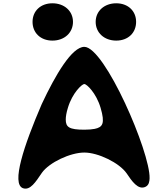

<svg xmlns="http://www.w3.org/2000/svg" viewBox="-20 -1132 982 1168"><path d="M493 -204C577 -204 705 -142 750 -78C781 -32 820 27 866 4C887 -7 889 -29 890 -47C895 -205 617 -847 493 -847C417 -847 317 -676 234 -499C126 -248 47 -13 120 13C164 28 197 -25 235 -81C280 -144 408 -204 493 -204ZM493 -621C507 -621 565 -567 592 -476C620 -381 605 -358 556 -348C540 -345 519 -343 493 -343C400 -343 380 -359 380 -405C380 -423 384 -447 393 -476C420 -567 479 -621 493 -621ZM687 -885C760 -885 808 -933 808 -999C808 -1065 759 -1112 687 -1112C615 -1112 562 -1065 562 -999C562 -933 614 -885 687 -885ZM299 -885C372 -885 424 -933 424 -999C424 -1065 371 -1112 299 -1112C227 -1112 178 -1065 178 -999C178 -933 226 -885 299 -885Z"/></svg>

Font: Venom Sans
Style: Bd
Weight: 700
Version: Version 1.001